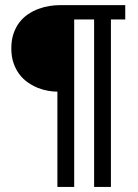

<svg xmlns="http://www.w3.org/2000/svg" viewBox="-20 -733 540 753"><path d="M415 -656.7V0H349.1V-656.7H271V0H205.1V-373.5Q188.5 -373.5 168.5 -377Q148.4 -380.4 128.4 -388.4Q108.4 -396.5 89.6 -409.4Q70.8 -422.4 56.4 -441.2Q42 -460 33.2 -485.4Q24.4 -510.7 24.4 -543.5Q24.4 -576.2 33.2 -601.6Q42 -627 56.6 -645.8Q71.3 -664.6 90.6 -677.5Q109.9 -690.4 131.1 -698.2Q152.3 -706.1 174.1 -709.5Q195.8 -712.9 214.8 -712.9H471.2V-656.7Z"/></svg>

Font: Andika CyrE
Style: Regular
Weight: 400
Designer: Victor Gaultney, Annie Olsen, Julie Remington, Don Collingsworth, Eric Hays, Becca Hirsbrunner
Foundry: SIL International
Version: Version 5.000